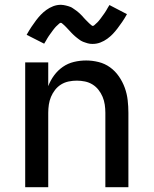

<svg xmlns="http://www.w3.org/2000/svg" viewBox="-20 -780 640 800"><path d="M85 0V-520H181V-421Q190 -445 205.5 -466Q221 -487 242 -501.5Q263 -516 288 -522Q313 -528 339 -528Q365 -528 391 -521.5Q417 -515 438.5 -499.5Q460 -484 475.5 -461.5Q491 -439 500 -414Q509 -389 512 -362.5Q515 -336 515 -310V0H419V-310Q419 -327 416.5 -344Q414 -361 407.5 -376.5Q401 -392 390.5 -405.5Q380 -419 365.5 -428Q351 -437 334 -440.5Q317 -444 300 -444Q283 -444 266 -440.5Q249 -437 234.5 -428Q220 -419 209.5 -405.5Q199 -392 192.5 -376.5Q186 -361 183.5 -344Q181 -327 181 -310V0ZM366 -597Q361 -597 355.5 -597.5Q350 -598 345.5 -599.5Q341 -601 336 -602.5Q331 -604 326 -606Q321 -608 317 -610.5Q313 -613 309 -616Q305 -619 300.5 -622.5Q296 -626 292 -629.5Q288 -633 284.5 -636.5Q281 -640 277.5 -643.5Q274 -647 271 -650.5Q268 -654 263.5 -658.5Q259 -663 255.5 -667Q252 -671 248.5 -674Q245 -677 240.5 -681Q236 -685 234 -685Q230 -685 227 -682Q224 -679 220 -675.5Q216 -672 213.5 -669.5Q211 -667 209 -664.5Q207 -662 204.5 -659Q202 -656 199.5 -652.5Q197 -649 194.5 -645.5Q192 -642 189 -638Q186 -634 183 -629.5Q180 -625 177 -620Q174 -615 171 -609.5Q168 -604 164 -598L91 -635Q101 -653 111 -668Q121 -683 130.5 -695.5Q140 -708 150 -718.5Q160 -729 173 -738.5Q186 -748 201.5 -754Q217 -760 234 -760Q239 -760 244.5 -759Q250 -758 254.5 -757Q259 -756 264 -754.5Q269 -753 274 -751Q279 -749 283 -746Q287 -743 291 -740.5Q295 -738 299.5 -734.5Q304 -731 308 -727.5Q312 -724 315.5 -720.5Q319 -717 322.5 -713.5Q326 -710 329 -706Q332 -702 336.5 -698Q341 -694 344.5 -690Q348 -686 351.5 -683Q355 -680 359.5 -676Q364 -672 366 -672Q370 -672 373 -675Q376 -678 380 -681.5Q384 -685 386.5 -687.5Q389 -690 391 -692.5Q393 -695 395.5 -698Q398 -701 400.5 -704.5Q403 -708 405.5 -711.5Q408 -715 411 -719Q414 -723 417 -727.5Q420 -732 423 -737Q426 -742 429 -747.5Q432 -753 436 -759L509 -721Q499 -703 489 -688.5Q479 -674 469.5 -661.5Q460 -649 450 -638.5Q440 -628 427 -618.5Q414 -609 398.5 -603Q383 -597 366 -597Z"/></svg>

Font: Iosevka Medium Extended
Style: Regular
Weight: 500
Width: 7
Monospace: yes
Designer: Belleve Invis
Foundry: Belleve Invis
Version: Version 32.5.0; ttfautohint (v1.8.4)